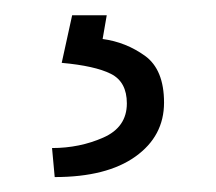

<svg xmlns="http://www.w3.org/2000/svg" viewBox="-20 -20 284 252"><path d="M74.7 0H120.1L114.7 31.2Q145 35.2 170.2 53.2Q195.3 71.3 195.3 114.7Q195.3 158.7 157.7 185.5Q120.1 212.4 51.8 212.4L48.3 174.3Q84.5 174.3 115.5 160.6Q146.5 147 146.5 115.7Q146.5 87.4 125.5 76.9Q104.5 66.4 61 62.5Z"/></svg>

Font: Vazirmatn RD ExtraLight
Style: Regular
Weight: 200
Designer: Saber Rastikerdar
Foundry: Saber Rastikerdar
Version: Version 32.102